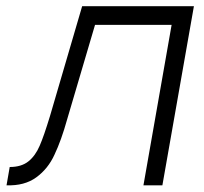

<svg xmlns="http://www.w3.org/2000/svg" viewBox="-38 -582 641 603"><path d="M571 -562.5 472 0H412.5L501 -504H260.5L173 -207.5Q154.5 -141 133 -96Q113 -52 76 -25Q39 2 -17.5 0L-7.5 -57.5Q29 -57.5 51 -75Q73 -92.5 86.5 -124Q93.5 -140 101.5 -163.2Q109.5 -186.5 119 -217.5L220 -562.5Z"/></svg>

Font: Russisch Sans Light
Style: Italic
Weight: 300
Italic angle: -10°
Designer: Michael Sharanda (font) & Cristiano Sobral (main changes)
Foundry: Michael Sharanda
Version: Version 2.00;September 8, 2020;FontCreator 13.0.0.2681 64-bi